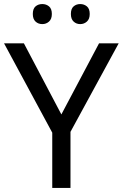

<svg xmlns="http://www.w3.org/2000/svg" viewBox="-20 -928 606 948"><path d="M283 -363 469 -714H566L328 -277V0H238V-273L0 -714H98ZM142 -859Q142 -885 155.5 -896.5Q169 -908 189 -908Q208 -908 222 -896.5Q236 -885 236 -859Q236 -834 222 -821.5Q208 -809 189 -809Q169 -809 155.5 -821.5Q142 -834 142 -859ZM330 -859Q330 -885 343.5 -896.5Q357 -908 376 -908Q395 -908 409 -896.5Q423 -885 423 -859Q423 -834 409 -821.5Q395 -809 376 -809Q357 -809 343.5 -821.5Q330 -834 330 -859Z"/></svg>

Font: Apis
Style: Regular
Weight: 400
Designer: Monotype Design Team
Foundry: Monotype Imaging Inc.
Version: Version 2.000; build 0001